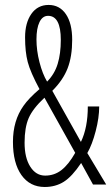

<svg xmlns="http://www.w3.org/2000/svg" viewBox="-20 -744 448 774"><path d="M160.2 9.8Q100.6 9.8 66.4 -38.3Q32.2 -86.4 32.2 -172.1Q32.2 -257.8 74.7 -317.4Q95.7 -347.7 139.2 -384.8Q102.5 -453.1 91.8 -493.9Q81.1 -534.7 81.1 -593.3Q81.1 -651.9 106.4 -688Q131.8 -724.1 176 -724.1Q220.2 -724.1 245.6 -687Q271 -649.9 271 -583.3Q271 -516.6 252.7 -469Q234.4 -421.4 190.9 -377.9L306.2 -171.9Q334 -229.5 334 -314.9H379.9Q379.9 -269.5 365.7 -215.3Q351.6 -161.1 332 -127L408.2 0H355L307.1 -86.9Q270.5 -32.2 237.1 -11.2Q203.6 9.8 160.2 9.8ZM173.8 -680.2Q151.4 -680.2 139.2 -655Q127 -629.9 127 -585.2Q127 -540.5 139.2 -493.2Q151.4 -445.8 169.9 -415Q200.2 -445.8 212.6 -486.8Q225.1 -527.8 225.1 -583Q225.1 -680.2 173.8 -680.2ZM283.2 -127.9 159.2 -350.1Q112.3 -306.2 95.7 -268.1Q79.1 -230 79.1 -168.9Q79.1 -107.9 102.1 -72Q125 -36.1 162.1 -36.1Q199.2 -36.1 228 -58.6Q256.8 -81.1 283.2 -127.9Z"/></svg>

Font: Open Sans Hebrew Condensed Light
Style: Regular
Weight: 300
Width: 3
Foundry: Ascender Corporation, Yanek Iontef
Version: Version 2.001;PS 002.001;hotconv 1.0.70;makeotf.lib2.5.58329